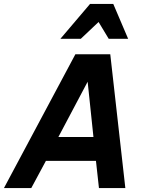

<svg xmlns="http://www.w3.org/2000/svg" viewBox="-60 -950 720 970"><path d="M-40 0 320.8 -675.8H497.1L573.2 0H439.9L424.8 -137.2H171.9L98.1 0ZM234.9 -257.8H412.1L382.8 -537.1ZM489.3 -753.9 438 -838.9 348.1 -753.9H245.1L395 -930.2H512.2L587.4 -753.9Z"/></svg>

Font: Lorenzo Sans
Style: Bold Italic
Weight: 700
Italic angle: -12°
Foundry: Intel Corporation
Version: Version 1.00; ttfautohint (v1.5)